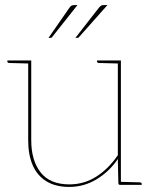

<svg xmlns="http://www.w3.org/2000/svg" viewBox="-20 -728 600 756"><path d="M253 8Q199 8 163 -14Q127 -36 109 -77Q91 -118 91 -176V-490H103V-176Q103 -96 140 -49Q177 -2 253 -2Q311 -2 359 -32.5Q407 -63 444 -117V-490H456V0H453Q446 0 446 -8L444 -102Q411 -53 361 -22.5Q311 8 253 8ZM453 0 454 -12 531 -10Q533 -10 535.5 -8.5Q538 -7 538 -5V0ZM94 -490 93 -478 16 -480Q14 -480 11.5 -481.5Q9 -483 9 -485V-490ZM447 -490 446 -478 369 -480Q367 -480 364.5 -481.5Q362 -483 362 -485V-490ZM274 -708H285L186 -583Q185 -579 178 -579H171L253 -697Q258 -704 262 -706Q266 -708 274 -708ZM390 -708H403L292 -583Q291 -581 289 -580Q287 -579 284 -579H277L369 -697Q375 -704 378.5 -706Q382 -708 390 -708Z"/></svg>

Font: Aleo Thin
Style: Regular
Weight: 250
Designer: Alessio Laiso
Foundry: Alessio Laiso
Version: Version 2.001;gftools[0.9.29]